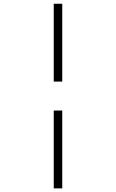

<svg xmlns="http://www.w3.org/2000/svg" viewBox="-20 -865 626 1036"><path d="M270 151.4V-268.6H315.9V151.4ZM270 -424.8V-844.7H315.9V-424.8Z"/></svg>

Font: Cascadia Mono ExtraLight
Style: Regular
Weight: 200
Monospace: yes
Designer: Aaron Bell
Foundry: Saja Typeworks
Version: Version 2404.023; ttfautohint (v1.8.4)